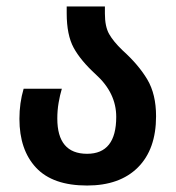

<svg xmlns="http://www.w3.org/2000/svg" viewBox="-20 -563 543 593"><path d="M249 10Q350 10 406 -46Q462 -102 462 -204Q462 -272 435 -317.5Q408 -363 358 -408Q330 -435 317 -458Q304 -481 304 -521V-543H186V-522Q186 -455 207.5 -415.5Q229 -376 276 -333Q339 -276 339 -202Q339 -88 249 -88Q157 -88 157 -197Q157 -222 161 -245.5Q165 -269 171 -289H53Q40 -245 40 -196Q40 -100 91.5 -45Q143 10 249 10Z"/></svg>

Font: Noto Sans Georgian Condensed Semi
Style: Regular
Weight: 600
Width: 3
Designer: Monotype Design Team
Foundry: Monotype Imaging Inc.
Version: Version 1.901